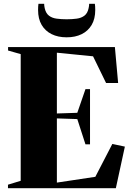

<svg xmlns="http://www.w3.org/2000/svg" viewBox="-20 -991 688 1011"><path d="M89 -39V-706L22.5 -725V-743H585L602 -554H538.5L470 -694.5L279.5 -713.5V-393.5L387 -397L430 -521.5H454V-231H430L387 -364L279.5 -367.5V-29.5L482 -60L571.5 -233L637.5 -219L590 0H22V-18.5ZM331 -794.5Q285.5 -794.5 251.8 -811.2Q218 -828 199.2 -860Q180.5 -892 180.5 -938.5Q180.5 -950 181 -956.5Q181.5 -963 182.5 -971H212.5Q212.5 -966 213.2 -960.2Q214 -954.5 215.5 -947.5Q221.5 -921 237.8 -908.5Q254 -896 278.2 -892.8Q302.5 -889.5 331 -889.5Q360 -889.5 384 -892.8Q408 -896 424.5 -908.5Q441 -921 446.5 -947.5Q448 -954.5 448.8 -960.2Q449.5 -966 449.5 -971H479.5Q480.5 -963 481 -956.5Q481.5 -950 481.5 -938.5Q481.5 -892 462.8 -860Q444 -828 410.2 -811.2Q376.5 -794.5 331 -794.5Z"/></svg>

Font: Merriweather 144pt Black
Style: Regular
Weight: 900
Version: Version 2.100